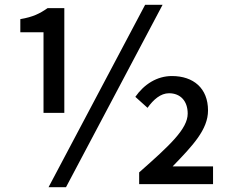

<svg xmlns="http://www.w3.org/2000/svg" viewBox="-20 -770 962 803"><path d="M162 -298H249V-736H179C146 -713 118 -699 65 -690V-635H162ZM183 13H256L660 -750H587ZM562 0H871V-74H702C786 -161 850 -228 850 -308C850 -401 789 -452 699 -452C637 -452 583 -418 546 -365L597 -319C622 -354 652 -380 687 -380C735 -380 765 -347 765 -295C765 -231 690 -162 562 -49Z"/></svg>

Font: Noto Sans T Chinese Medium
Style: Regular
Weight: 500
Designer: Ryoko NISHIZUKA (kana & ideographs); Paul D. Hunt (Latin, Greek & Cyrillic); Wenlong ZHANG (bopomofo); Sandoll Communica
Foundry: Adobe Systems Incorporated
Version: Version 1.000;PS 1;hotconv 1.0.78;makeotf.lib2.5.61930